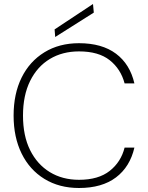

<svg xmlns="http://www.w3.org/2000/svg" viewBox="-20 -928 741 960"><path d="M375 12Q276 12 202 -33.5Q128 -79 88 -160.5Q48 -242 48 -350Q48 -459 88 -540Q128 -621 202 -666.5Q276 -712 375 -712Q490 -712 560 -659.5Q630 -607 652 -511H603Q584 -583 528.5 -627Q473 -671 375 -671Q292 -671 229 -633Q166 -595 130.5 -523Q95 -451 95 -350Q95 -249 130.5 -177.5Q166 -106 229 -67.5Q292 -29 375 -29Q472 -29 528.5 -73.5Q585 -118 603 -190H652Q630 -94 560 -41Q490 12 375 12ZM256 -743 253 -781 445 -908 449 -865Z"/></svg>

Font: DM Sans 18pt ExtraLight
Style: Regular
Weight: 250
Designer: Colophon Foundry, Jonny Pinhorn
Foundry: Colophon Foundry
Version: Version 4.004;gftools[0.9.30]